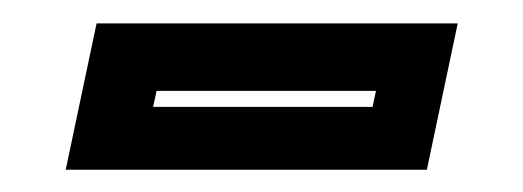

<svg xmlns="http://www.w3.org/2000/svg" viewBox="-20 -708 458 168"><path d="M37.5 -559.5 64.5 -687.5H380.5L353.5 -559.5ZM114 -614.5H306L309 -628.5H117Z"/></svg>

Font: Tourney Thin
Style: Italic
Weight: 100
Italic angle: -12°
Designer: Tyler Finck
Foundry: Etcetera Type Co
Version: Version 1.015